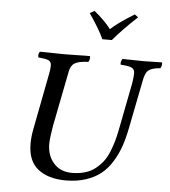

<svg xmlns="http://www.w3.org/2000/svg" viewBox="-59 -938 888 1001"><g transform="rotate(5 385.0 -437.0)"><path d="M123 -165Q123 -199.2 129.9 -236.8L186 -527.8Q192.9 -559.6 192.9 -579.1Q192.9 -600.1 177.7 -606.9Q162.6 -613.8 125 -616.2Q119.1 -630.9 129.9 -647Q219.7 -645 258.8 -645Q306.2 -645 392.1 -647Q395.5 -632.8 386.2 -616.2Q335.4 -614.3 314.7 -601.3Q293.9 -588.4 288.1 -555.2L231.9 -270Q220.2 -203.6 220.2 -172.9Q220.2 -111.3 255.4 -71.8Q290.5 -32.2 350.1 -32.2Q388.2 -32.2 419.4 -41.5Q450.7 -50.8 473.1 -68.8Q495.6 -86.9 512.2 -108.4Q528.8 -129.9 541 -159.9Q553.2 -189.9 560.8 -216.6Q568.4 -243.2 575.2 -277.8L624 -527.8Q628.9 -561 628.9 -578.1Q628.9 -598.6 613 -606.2Q597.2 -613.8 555.2 -616.2Q551.3 -630.9 562 -647Q653.8 -645 671.9 -645Q694.8 -645 769 -647Q772.5 -632.3 763.2 -616.2Q717.8 -612.3 700.9 -598.1Q684.1 -584 676.8 -543L627.9 -295.9Q617.2 -240.2 602.3 -196.3Q587.4 -152.3 562.7 -112.5Q538.1 -72.8 505.9 -46.9Q473.6 -21 427 -5.6Q380.4 9.8 321.8 9.8Q230.5 9.8 176.8 -32.5Q123 -74.7 123 -165ZM498 -740.2H448.2Q428.2 -787.1 371.1 -870.1L395 -883.8Q451.7 -837.9 482.9 -795.9Q502.9 -814 525.9 -830.8Q548.8 -847.7 563 -856.7Q577.1 -865.7 606 -883.8L624 -870.1Q543.9 -795.4 498 -740.2Z"/></g></svg>

Font: Common Serif Medium
Style: Italic
Weight: 500
Italic angle: -12°
Designer: Philipp H. Poll, Khaled Hosny
Foundry: Stefan Peev, Context Ltd.
Version: Version 1.026